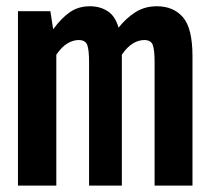

<svg xmlns="http://www.w3.org/2000/svg" viewBox="-20 -578 655 598"><path d="M468.7 -558.5Q520 -558.5 549.7 -524.4Q579.5 -490.3 579.5 -402.6V0H461.5V-385.6Q461.5 -422.1 455.9 -437.7Q450.3 -453.3 429.2 -453.3Q412.3 -453.3 394.9 -443.3Q377.4 -433.3 359.5 -407.7V0H257.4V-385.6Q257.4 -422.1 251.8 -437.7Q246.2 -453.3 225.1 -453.3Q208.2 -453.3 190.8 -443.3Q173.3 -433.3 155.4 -407.7V0H35.9V-543.1H136.9L145.6 -486.7Q169.7 -520 196.4 -539.2Q223.1 -558.5 260.5 -558.5Q291.3 -558.5 315.1 -543.3Q339 -528.2 349.2 -491.8Q372.8 -521.5 401.8 -540Q430.8 -558.5 468.7 -558.5Z"/></svg>

Font: Fira Code SemiBold
Style: Regular
Weight: 600
Designer: Carrois Corporate, Edenspiekermann AG, Nikita Prokopov
Foundry: Carrois Corporate, Edenspiekermann AG, Nikita Prokopov
Version: Version 6.002